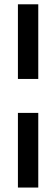

<svg xmlns="http://www.w3.org/2000/svg" viewBox="-20 -801 259 884"><path d="M62.5 -781.2H156.2V-437.5H62.5ZM62.5 -281.2H156.2V62.5H62.5Z"/></svg>

Font: Michroma+
Style: Regular
Weight: 400
Designer: beogot
Foundry: beogot
Version: Version